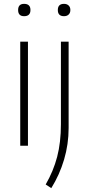

<svg xmlns="http://www.w3.org/2000/svg" viewBox="-20 -756 459 996"><path d="M105 -672Q74 -672 74 -704Q74 -736 105 -736Q138 -736 138 -704Q138 -672 105 -672ZM85 -540H125V0H85ZM217 201Q257 132 276.5 57.5Q296 -17 296 -112V-540H336V-92Q336 -8 312.5 71.5Q289 151 246 220ZM312 -672Q280 -672 280 -704Q280 -736 312 -736Q327 -736 336 -727.5Q345 -719 345 -704Q345 -689 336 -680.5Q327 -672 312 -672Z"/></svg>

Font: Encode Sans Normal
Style: Thin
Weight: 100
Designer: Pablo Impallari, Andres Torresi
Foundry: Pablo Impallari, Andres Torresi
Version: Version 1.000; ttfautohint (v1.00) -l 8 -r 50 -G 200 -x 14 -